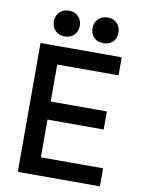

<svg xmlns="http://www.w3.org/2000/svg" viewBox="-97 -962 753 1027"><g transform="rotate(10 279.5 -448.5)"><path d="M73 0H519V-98H181V-303H486V-401H181V-602H514V-700H73ZM123 -827C123 -784 153 -757 194 -757C234 -757 264 -784 264 -827C264 -869 234 -897 194 -897C153 -897 123 -869 123 -827ZM333 -827C333 -784 363 -757 404 -757C444 -757 474 -784 474 -827C474 -869 444 -897 404 -897C363 -897 333 -869 333 -827Z"/></g></svg>

Font: Meta Space Medium
Style: Regular
Weight: 500
Designer: Meta Pool / Florian Karsten
Foundry: Meta Pool / Florian Karsten
Version: Version 2.000;Glyphs 3.1.1 (3137)